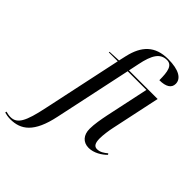

<svg xmlns="http://www.w3.org/2000/svg" viewBox="-425 -893 1257 1257"><g transform="rotate(45 203.5 -265.0)"><path d="M-86 240C11 240 84 191 122 9L236 -526H409L345 -225C336 -180 326 -127 326 -83C326 -27 357 10 410 10C458 10 505 -20 532 -48L526 -56C504 -38 483 -23 454 -23C429 -23 417 -43 417 -86C417 -115 424 -167 431 -197L503 -536H238L253 -608C274 -712 305 -760 366 -760C415 -760 424 -710 424 -631C485 -631 517 -652 517 -690C517 -737 469 -770 367 -770C246 -770 185 -705 158 -589L146 -536L62 -532L61 -526H144L27 23C-5 177 -33 229 -95 229C-109 229 -128 225 -138 222L-140 232C-128 236 -105 240 -86 240Z"/></g></svg>

Font: Noto Serif Display SemiCondensed
Style: Italic
Weight: 400
Width: 4
Italic angle: -12°
Designer: Monotype Design Team
Foundry: Monotype Imaging Inc.
Version: Version 2.009